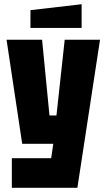

<svg xmlns="http://www.w3.org/2000/svg" viewBox="-20 -748 504 908"><path d="M36 140V0H222L232 -68H85L11 -560H179L214 -202H247L286 -560H453L346 140ZM124 -616V-700L366 -728V-616Z"/></svg>

Font: Tektur Condensed
Style: Bold
Weight: 700
Width: 3
Designer: Adam Jagosz
Foundry: Adam Jagosz
Version: Version 1.005;gftools[0.9.30]